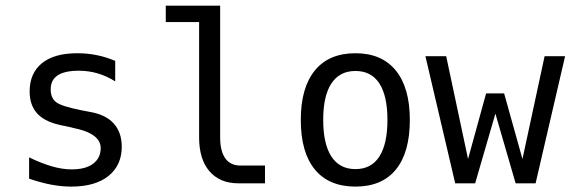

<svg xmlns="http://www.w3.org/2000/svg" viewBox="-20 -655 2040 686"><path d="M391.6 -437.5V-364.3Q360.4 -383.8 328.1 -393.1Q295.9 -402.3 261.7 -402.3Q210.9 -402.3 186 -385.7Q161.1 -369.1 161.1 -335.9Q161.1 -305.7 179.7 -290.5Q198.2 -275.4 272.5 -260.7L302.7 -254.9Q358.4 -245.1 386.7 -213.4Q415 -181.6 415 -130.9Q415 -64.5 367.7 -26.4Q320.3 11.7 234.4 11.7Q200.2 11.7 163.6 4.9Q127 -2 84 -16.6V-92.8Q126 -72.3 164.1 -61Q202.1 -49.8 236.3 -49.8Q286.1 -49.8 313 -70.3Q339.8 -90.8 339.8 -126Q339.8 -178.7 240.2 -198.2L237.3 -199.2L210 -205.1Q144.5 -216.8 115.2 -247.1Q85.9 -277.3 85.9 -328.1Q85.9 -393.6 129.9 -429.2Q173.8 -464.8 255.9 -464.8Q292 -464.8 325.7 -458Q359.4 -451.2 391.6 -437.5Z M766.6 -164.1Q766.6 -114.3 785.2 -88.9Q803.7 -63.5 838.9 -63.5H926.8V0H832Q765.6 0 728.5 -43Q691.4 -85.9 691.4 -164.1V-576.2H572.3V-634.8H766.6Z M1250 -401.4Q1193.4 -401.4 1164.1 -356.9Q1134.8 -312.5 1134.8 -226.6Q1134.8 -140.6 1164.1 -95.7Q1193.4 -50.8 1250 -50.8Q1306.6 -50.8 1335.4 -95.7Q1364.3 -140.6 1364.3 -226.6Q1364.3 -312.5 1335.4 -356.9Q1306.6 -401.4 1250 -401.4ZM1250 -464.8Q1343.8 -464.8 1394 -403.3Q1444.3 -341.8 1444.3 -226.6Q1444.3 -110.4 1394.5 -49.3Q1344.7 11.7 1250 11.7Q1155.3 11.7 1105 -49.3Q1054.7 -110.4 1054.7 -226.6Q1054.7 -341.8 1105 -403.3Q1155.3 -464.8 1250 -464.8Z M1500 -454.1H1574.2L1652.3 -86.9L1716.8 -321.3H1781.2L1846.7 -86.9L1925.8 -454.1H1999L1893.6 0H1822.3L1750 -249L1677.7 0H1606.4Z"/></svg>

Font: BabelStone Mayan Numerals
Style: Regular
Weight: 400
Designer: Andrew West
Foundry: BabelStone
Version: Version 11.000 June 09, 2018